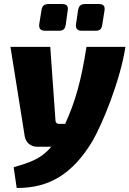

<svg xmlns="http://www.w3.org/2000/svg" viewBox="-20 -730 644 955"><path d="M204 -577H273C295 -577 304 -586 307 -608L317 -679C320 -700 312 -710 288 -710H223C199 -710 189 -701 186 -677L175 -609C173 -588 182 -577 204 -577ZM387 -577H455C477 -577 486 -586 489 -609L500 -679C503 -700 494 -710 471 -710H404C382 -710 372 -701 368 -678L358 -609C355 -588 365 -577 387 -577ZM410 -497C385 -332 354 -222 304 -114H272C263 -114 256 -121 256 -130L230 -497H32L103 -52C108 -22 132 0 165 0H235C179 66 121 79 48 102L63 205C223 206 341 137 441 -30C488 -112 577 -324 604 -497Z"/></svg>

Font: Exo 2 Extra Bold
Style: Italic
Weight: 800
Italic angle: -8°
Designer: Natanael Gama
Version: Version 1.001;PS 001.001;hotconv 1.0.88;makeotf.lib2.5.64775